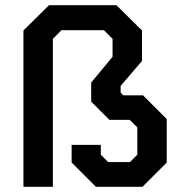

<svg xmlns="http://www.w3.org/2000/svg" viewBox="-20 -717 685 737"><path d="M70 -600 168 -697H427L525 -600V-483L443 -387V-362L453 -351H529L620 -260V-93L527 0H348L255 -93V-161H367V-123L395 -95H479L507 -123V-228L478 -257H400L330 -327V-400L412 -499V-568L379 -601H216L183 -568V0H70Z"/></svg>

Font: Chakra Petch SemiBold
Style: Regular
Weight: 600
Designer: Katatrad Aksorn Co.,Ltd.
Foundry: Cadson Demak Co.,Ltd.
Version: Version 1.000; ttfautohint (v1.6)